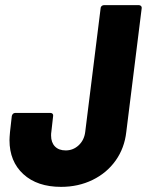

<svg xmlns="http://www.w3.org/2000/svg" viewBox="-20 -720 572 748"><path d="M17 -174Q17 -184 19 -206L26 -268Q27 -273 30.5 -276.5Q34 -280 39 -280H177Q182 -280 185 -276.5Q188 -273 187 -268L180 -206Q179 -201 179 -192Q179 -165 194 -149.5Q209 -134 236 -134Q265 -134 286.5 -154Q308 -174 312 -206L372 -688Q372 -693 376 -696.5Q380 -700 385 -700H521Q526 -700 529.5 -696.5Q533 -693 532 -688L472 -206Q465 -143 430.5 -94.5Q396 -46 340.5 -19Q285 8 218 8Q125 8 71 -41.5Q17 -91 17 -174Z"/></svg>

Font: Barlow Semi Condensed ExtraBold
Style: Italic
Weight: 800
Width: 4
Italic angle: -7°
Designer: Jeremy Tribby
Foundry: Tribby Type
Version: Version 1.408